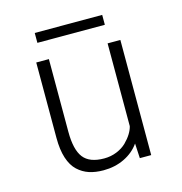

<svg xmlns="http://www.w3.org/2000/svg" viewBox="-97 -709 763 807"><g transform="rotate(-15 285.0 -306.0)"><path d="M125.5 -622.5H419V-579.5H125.5ZM256 10Q221 10 193.8 1Q166.5 -8 144.8 -28.2Q123 -48.5 111.2 -84.8Q99.5 -121 99.5 -172.5V-501H154.5V-184.5Q154.5 -107 181.2 -72.2Q208 -37.5 271.5 -37.5Q301 -37.5 326.5 -48Q352 -58.5 368.8 -75Q385.5 -91.5 396 -108.5Q406.5 -125.5 410 -141V-501H465.5V0H416L412.5 -64.5Q388 -29.5 347 -9.8Q306 10 256 10Z"/></g></svg>

Font: League Mono Narrow UltraLight
Style: Regular
Weight: 200
Width: 3
Designer: Tyler Finck
Foundry: The League of Moveable Type / Tyler Finck
Version: Version 2.210